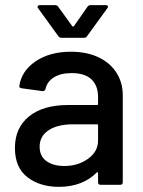

<svg xmlns="http://www.w3.org/2000/svg" viewBox="-20 -718 557 746"><path d="M457 -348V-10Q457 0 447 0H371Q361 0 361 -10V-46Q361 -51 356 -48Q330 -21 292.5 -6.5Q255 8 209 8Q135 8 86.5 -29.5Q38 -67 38 -143Q38 -221 92.5 -265.5Q147 -310 245 -310H357Q361 -310 361 -314V-341Q361 -385 335.5 -409.5Q310 -434 258 -434Q216 -434 189.5 -417.5Q163 -401 157 -373Q154 -363 145 -364L64 -375Q54 -377 55 -383Q63 -442 118 -479.5Q173 -517 256 -517Q317 -517 362.5 -495.5Q408 -474 432.5 -435.5Q457 -397 457 -348ZM361 -172V-231Q361 -235 357 -235H263Q204 -235 169 -212Q134 -189 134 -148Q134 -111 160.5 -92Q187 -73 230 -73Q283 -73 322 -101Q361 -129 361 -172ZM126 -692Q126 -694 128 -696Q130 -698 134 -698H194Q202 -698 206 -692L261 -616Q262 -615 264 -615Q266 -615 267 -616L320 -692Q324 -698 332 -698H391Q397 -698 399 -694.5Q401 -691 397 -686L318 -577Q314 -571 305 -571H220Q211 -571 207 -577L128 -686Q126 -688 126 -692Z"/></svg>

Font: Amber EN Medium
Style: Regular
Weight: 500
Designer: Jeremy Tribby
Foundry: Tribby Type Co.
Version: Version 1.403 November 24, 2021